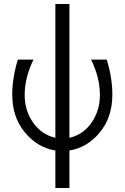

<svg xmlns="http://www.w3.org/2000/svg" viewBox="-20 -742 623 957"><path d="M41 -270Q41 -354 69 -445H147Q103 -355 103 -269Q103 -191 145 -131Q187 -71 256 -55V-722H326V-55Q395 -71 436.5 -131Q478 -191 478 -269Q478 -355 434 -445H512Q540 -354 540 -270Q540 -158 477.5 -82Q415 -6 326 8V195H256V8Q167 -6 104 -82Q41 -158 41 -270Z"/></svg>

Font: CMU Sans Serif
Style: Medium
Weight: 500
Version: Version 0.7.0